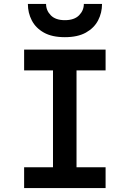

<svg xmlns="http://www.w3.org/2000/svg" viewBox="-20 -951 656 971"><path d="M248 0V-700H367V0ZM102 0V-105H514V0ZM102 -595V-700H514V-595ZM308 -763Q243 -763 201.8 -786.2Q160.5 -809.5 140.8 -847.8Q121 -886 121 -931H213Q213 -898 237 -873.5Q261 -849 308 -849Q355.5 -849 379.8 -873.5Q404 -898 404 -931H496Q496 -886 476 -847.8Q456 -809.5 414.5 -786.2Q373 -763 308 -763Z"/></svg>

Font: Overpass Mono Light
Style: Regular
Weight: 300
Monospace: yes
Designer: Delve Withrington, Dave Bailey
Foundry: Delve Fonts LLC
Version: Version 4.000